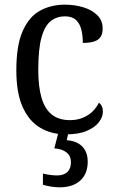

<svg xmlns="http://www.w3.org/2000/svg" viewBox="-20 -566 497 823"><path d="M262 10Q201 10 153 -18Q105 -46 77.5 -106.5Q50 -167 50 -265Q50 -372 77.5 -433.5Q105 -495 152 -520.5Q199 -546 258 -546Q301 -546 338 -534.5Q375 -523 397.5 -500.5Q420 -478 420 -444Q420 -421 411 -407.5Q402 -394 383 -388Q364 -382 335 -382Q335 -414 328.5 -439.5Q322 -465 305.5 -480.5Q289 -496 258 -496Q224 -496 198 -476Q172 -456 158 -406Q144 -356 144 -266Q144 -195 158 -147Q172 -99 202 -75Q232 -51 280 -51Q310 -51 334.5 -61Q359 -71 376.5 -88Q394 -105 404 -126Q412 -120 416.5 -110.5Q421 -101 421 -87Q421 -65 404 -42.5Q387 -20 352 -5Q317 10 262 10ZM235 237Q220 237 200 234Q180 231 164 226V178Q180 182 196.5 184Q213 186 225 186Q253 186 268.5 171.5Q284 157 284 130Q284 101 264 86.5Q244 72 213 70L233 -9H276L266 35Q296 37 316 49Q336 61 346 80.5Q356 100 356 127Q356 179 324 208Q292 237 235 237Z"/></svg>

Font: Noto Serif SemiCondensed
Style: Regular
Weight: 400
Width: 4
Designer: Monotype Design Team
Foundry: Monotype Imaging Inc.
Version: Version 2.013